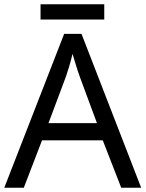

<svg xmlns="http://www.w3.org/2000/svg" viewBox="-20 -875 679 895"><path d="M545 0 459 -221H176L91 0H0L279 -717H360L638 0ZM352 -517Q349 -525 342 -546Q335 -567 328.5 -589.5Q322 -612 318 -624Q311 -593 302 -563.5Q293 -534 287 -517L206 -301H432ZM466 -855V-784H169V-855Z"/></svg>

Font: Noto Sans Meroitic
Style: Regular
Weight: 400
Designer: Monotype Design Team
Foundry: Monotype Imaging Inc.
Version: Version 2.002; ttfautohint (v1.8.4.7-5d5b)